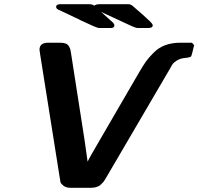

<svg xmlns="http://www.w3.org/2000/svg" viewBox="-20 -898 948 918"><path d="M168.9 -660.2Q168.9 -694.3 211.9 -693.8H266.1Q283.2 -693.8 293.7 -689.9Q304.2 -686 309.6 -676.5Q314.9 -667 316.4 -660.9Q317.9 -654.8 319.8 -642.1L384.8 -225.1L398.9 -125Q405.8 -141.1 473.1 -255.9L647 -555.2Q665 -585.9 677.5 -603.5Q689.9 -621.1 713.9 -645.5Q737.8 -669.9 769.8 -681.9Q801.8 -693.8 842.8 -693.8H897.9L908.2 -682.1Q897 -633.3 893.6 -628.2Q890.1 -623 857.9 -620.1Q838.9 -617.2 825 -608.2Q811 -599.1 806.4 -593Q801.8 -586.9 793.9 -571.8L497.1 -64.9Q496.1 -63 491 -54.4Q485.8 -45.9 484.4 -43.5Q482.9 -41 478.5 -33.9Q474.1 -26.9 470.9 -24.4Q467.8 -22 462.9 -16.6Q458 -11.2 453.6 -9Q449.2 -6.8 442.6 -4.4Q436 -2 428.5 -1Q420.9 0 413.1 0H317.9Q295.9 0 283.4 -10Q271 -20 269 -27.6Q267.1 -35.2 265.1 -51.8L171.9 -638.2Q168.9 -659.2 168.9 -660.2ZM248 -866.2Q251 -878.4 268.1 -877.9H407.2Q420.4 -877.9 431.2 -871.1Q439 -877.9 455.1 -877.9H592.8Q604 -877.9 613 -870.8Q622.1 -863.8 662.1 -828.1Q684.1 -808.1 698.2 -794.9Q709.5 -783.7 710 -777.8V-773.9Q708 -764.2 689 -764.2H638.2Q629.4 -764.2 609.6 -773.2Q589.8 -782.2 463.9 -840.8Q471.7 -834 479.7 -826.4Q487.8 -818.8 492.9 -814.5Q498 -810.1 503.4 -804.9Q508.8 -799.8 512 -797.4Q515.1 -794.9 518.1 -792Q521 -789.1 522.5 -787.1Q523.9 -785.2 524.9 -783Q525.9 -780.8 526.4 -779.8Q526.9 -778.8 526.9 -776.9Q526.9 -763.7 509.8 -764.2H455.1Q454.1 -764.2 452.1 -764.2Q440.9 -765.1 368.2 -799.8L367.2 -800.8H366.2H365.2L363.8 -801.8H362.8L361.8 -803.2H360.8L359.9 -804.2H358.9L357.9 -805.2Q307.1 -829.1 271 -846.2Q254.9 -853 252 -856.2Q249 -859.4 248 -866.2Z"/></svg>

Font: CMU Sans Serif
Style: BoldOblique
Weight: 700
Italic angle: -12°
Version: Version 0.7.0